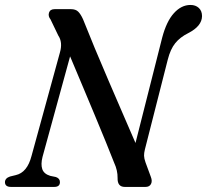

<svg xmlns="http://www.w3.org/2000/svg" viewBox="-28 -736 816 756"><path d="M139.5 -118.5Q132 -89 138.5 -70Q145 -51 170 -43.5L192 -39Q208 -33.5 208 -19Q208 0 185.5 0H15.5Q-8.5 0 -8.5 -19Q-8 -34.5 11.5 -41L34 -46.5Q79 -56.5 96 -121.5L208 -529.5Q219.5 -569.5 201.5 -596L171 -659.5Q160.5 -672.5 165 -686.2Q169.5 -700 187.5 -700H251Q270 -700 280 -690Q290 -680 299 -660Q319 -609.5 345 -546.8Q371 -484 399.8 -417.5Q428.5 -351 455.8 -287.8Q483 -224.5 505.5 -173L610.5 -587.5Q627.5 -652 656.8 -684.2Q686 -716.5 722 -716.5Q742 -716.5 754.8 -704.8Q767.5 -693 767.5 -672.5Q767 -633 713 -605.5Q681 -589.5 662 -566Q643 -542.5 632.5 -501L542.5 -147.5Q539 -133.5 539.2 -122.8Q539.5 -112 545 -96.5L566 -39.5Q572.5 -23 566.5 -11.5Q560.5 0 545 0H463.5Q434 0 435 -35Q435.5 -65 421.5 -95Q409 -127.5 389.2 -175.8Q369.5 -224 345.8 -281Q322 -338 296.8 -398Q271.5 -458 248 -514Z"/></svg>

Font: Fraunces 72pt S050
Style: Italic
Weight: 400
Italic angle: -16°
Version: Version 1.000; ttfautohint (v1.8.3)